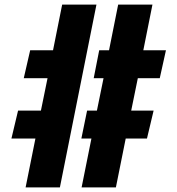

<svg xmlns="http://www.w3.org/2000/svg" viewBox="-20 -820 776 840"><path d="M92 0 135 -214H30L59 -336H159L188 -478H84L112 -600H212L252 -800H402L242 0ZM337 0 380 -214H336L361 -336H404L433 -478H390L414 -600H457L497 -800H647L607 -600H706L679 -478H583L554 -336H652L623 -214H530L487 0Z"/></svg>

Font: Big Shoulders Stencil Display Black
Style: Regular
Weight: 900
Designer: Patric King
Foundry: XO Type Co
Version: Version 1.000